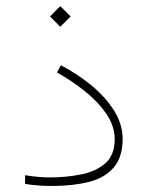

<svg xmlns="http://www.w3.org/2000/svg" viewBox="-20 -617 489 636"><path d="M179.7 -596.7 213.9 -562.5 179.7 -528.3 145.5 -562.5ZM144.5 -29.3Q198.7 -29.3 248 -39.1Q297.4 -48.8 328.6 -75.9Q359.9 -103 359.9 -155.8Q359.9 -200.2 331.5 -241Q303.2 -281.7 259.3 -316.4Q215.3 -351.1 168.5 -377L181.6 -400.9Q237.8 -371.6 284.2 -333Q330.6 -294.4 358.4 -249.8Q386.2 -205.1 386.2 -157.2Q386.2 -96.2 356.7 -62Q327.1 -27.8 274.4 -14.4Q221.7 -1 151.9 -1Q105.5 -1 63 -7.8V-36.6Q107.9 -29.3 144.5 -29.3Z"/></svg>

Font: Vazirmatn UI Thin
Style: Regular
Weight: 100
Designer: Saber Rastikerdar
Foundry: Saber Rastikerdar
Version: Version 33.003